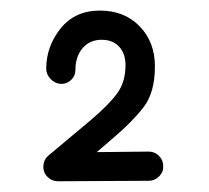

<svg xmlns="http://www.w3.org/2000/svg" viewBox="-20 -769 395 363"><path d="M94.7 -610.4Q83.5 -611.3 75.4 -619.9Q67.4 -628.4 67.4 -639.2Q67.4 -681.2 94.5 -715.1Q121.6 -749 168.9 -749Q215.3 -749 244.1 -719.2Q272.9 -689.5 272.9 -643.6Q272.9 -594.2 251.5 -566.4Q230 -538.6 194.8 -508.8L163.1 -481.4L261.2 -482.4Q272.5 -482.4 280.5 -474.4Q288.6 -466.3 288.6 -455.1Q289.1 -443.8 280.8 -435.5Q272.5 -427.2 261.2 -427.2L89.8 -426.3Q78.1 -426.3 70.3 -434.1Q61.5 -442.4 62 -454.8Q62.5 -467.3 71.8 -475.1L152.3 -542.5Q185.5 -570.8 201.4 -592.3Q217.3 -613.8 217.3 -646Q217.3 -667.5 205.3 -680.7Q193.4 -693.8 171.9 -693.8Q149.9 -693.8 136.2 -678Q122.6 -662.1 122.6 -636.7Q122.6 -625.5 114.3 -617.7Q106 -609.9 94.7 -610.4Z"/></svg>

Font: Mikhak-FD SemiBold
Style: Regular
Weight: 600
Designer: Amin Abedi
Version: Version 3.2